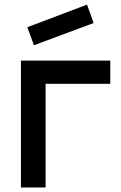

<svg xmlns="http://www.w3.org/2000/svg" viewBox="-20 -831 535 851"><path d="M130.4 -630.4 395 -729 365.7 -810.5 101.1 -710.4ZM468.8 -562.5V-459.5H182.1V0H72.8V-562.5Z"/></svg>

Font: Manrope3 Semibold
Style: Regular
Weight: 600
Width: 4
Designer: Mikhail Sharanda
Foundry: Mikhail Sharanda
Version: Version 3.000;PS 003.000;hotconv 1.0.88;makeotf.lib2.5.64775